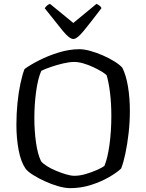

<svg xmlns="http://www.w3.org/2000/svg" viewBox="-20 -975 758 995"><path d="M344 0Q316 0 281.5 -10Q247 -20 213 -35.5Q179 -51 152 -68Q125 -85 113 -100Q88 -136 76.5 -197.5Q65 -259 65 -328Q65 -385 70.5 -440.5Q76 -496 86 -542.5Q96 -589 107 -617Q135 -638 182 -662Q229 -686 284 -703Q339 -720 392 -720Q416 -720 448.5 -711Q481 -702 514 -687.5Q547 -673 574 -656Q601 -639 614 -624Q634 -584 643.5 -525Q653 -466 653 -402Q653 -342 646.5 -285Q640 -228 630 -180.5Q620 -133 608 -102Q585 -80 544 -56.5Q503 -33 451.5 -16.5Q400 0 344 0ZM366 -64Q393 -64 424 -73Q455 -82 482 -94Q509 -106 521 -115Q538 -156 547.5 -226Q557 -296 557 -374Q557 -437 550.5 -491.5Q544 -546 533 -584Q527 -592 508 -603.5Q489 -615 463.5 -627Q438 -639 412 -646.5Q386 -654 365 -654Q340 -654 308 -646.5Q276 -639 245 -628.5Q214 -618 194 -608Q176 -567 167 -499.5Q158 -432 158 -363Q158 -298 166.5 -237Q175 -176 193 -139Q203 -127 223.5 -114Q244 -101 270.5 -90Q297 -79 322 -71.5Q347 -64 366 -64ZM360 -773Q340 -773 305.5 -815Q271 -857 212 -932Q215 -938 222.5 -945Q230 -952 239 -955L360 -856L480 -955Q500 -946 506 -933Q446 -854 412.5 -813.5Q379 -773 360 -773Z"/></svg>

Font: Texturina Light
Style: Regular
Weight: 300
Designer: Guillermo Torres Carreño
Foundry: Omnibus-Type
Version: Version 1.002; ttfautohint (v1.8.3)